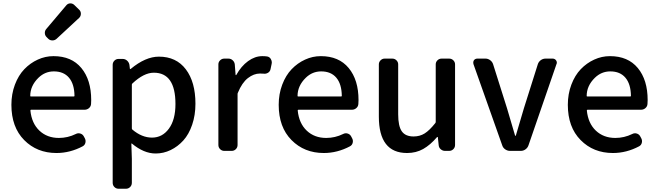

<svg xmlns="http://www.w3.org/2000/svg" viewBox="-20 -899 3920 1144"><path d="M316.4 12.7Q200.2 12.7 124 -64.5Q47.9 -141.6 47.9 -274.4Q47.9 -338.9 68.8 -394.5Q89.8 -450.2 125 -486.8Q160.2 -523.4 205.1 -543.9Q250 -564.5 298.8 -564.5Q406.2 -564.5 464.8 -493.7Q523.4 -422.9 523.4 -302.7Q523.4 -291 522.5 -279.3Q521.5 -264.6 510.3 -254.9Q499 -245.1 483.4 -245.1H165Q161.1 -245.1 161.1 -240.2Q168.9 -164.1 214.8 -120.6Q260.7 -77.1 331.1 -77.1Q383.8 -77.1 431.6 -100.6Q444.3 -107.4 458 -103.5Q471.7 -99.6 478.5 -87.9L485.4 -75.2Q492.2 -62.5 488.8 -48.3Q485.4 -34.2 472.7 -27.3Q397.5 12.7 316.4 12.7ZM160.2 -327.1Q160.2 -324.2 164.1 -324.2H419.9Q423.8 -324.2 423.8 -328.1Q422.9 -398.4 391.1 -436Q359.4 -473.6 300.8 -473.6Q248 -473.6 209 -435.5Q160.2 -387.7 160.2 -327.1ZM317.4 -668Q306.6 -658.2 293 -658.2Q292 -658.2 292 -658.2Q277.3 -658.2 267.6 -668L258.8 -676.8Q247.1 -687.5 247.1 -703.1Q247.1 -716.8 256.8 -727.5L375 -867.2Q383.8 -877.9 397.5 -878.9Q398.4 -878.9 399.4 -878.9Q412.1 -878.9 421.9 -870.1L452.1 -840.8Q461.9 -831.1 461.9 -817.4Q461.9 -802.7 452.1 -793Z M686.5 225.6Q671.9 225.6 661.6 215.3Q651.4 205.1 651.4 190.4V-512.7Q651.4 -527.3 661.6 -537.6Q671.9 -547.9 686.5 -547.9H710.9Q725.6 -547.9 736.8 -538.1Q748 -528.3 751 -513.7L753.9 -489.3Q754.9 -487.3 756.3 -487.3Q757.8 -487.3 758.8 -488.3Q846.7 -561.5 926.8 -561.5Q1030.3 -561.5 1087.4 -485.8Q1144.5 -410.2 1144.5 -281.2Q1144.5 -212.9 1125 -155.8Q1105.5 -98.6 1072.3 -62Q1039.1 -25.4 996.6 -4.9Q954.1 15.6 907.2 15.6Q836.9 15.6 765.6 -43.9Q764.6 -44.9 763.7 -43.9Q762.7 -43 762.7 -42L765.6 47.9V190.4Q765.6 205.1 755.4 215.3Q745.1 225.6 730.5 225.6ZM885.7 -79.1Q947.3 -79.1 986.3 -132.3Q1025.4 -185.5 1025.4 -279.3Q1025.4 -465.8 896.5 -465.8Q836.9 -465.8 768.6 -401.4Q765.6 -398.4 765.6 -394.5V-133.8Q765.6 -129.9 768.6 -127Q825.2 -79.1 885.7 -79.1Z M1316.4 0Q1301.8 0 1291.5 -10.3Q1281.2 -20.5 1281.2 -35.2V-515.6Q1281.2 -529.3 1291.5 -539.6Q1301.8 -549.8 1316.4 -549.8H1340.8Q1355.5 -549.8 1366.2 -540Q1377 -530.3 1378.9 -515.6L1383.8 -452.1Q1384.8 -451.2 1386.2 -451.2Q1387.7 -451.2 1387.7 -452.1Q1417 -504.9 1458 -534.7Q1499 -564.5 1543 -564.5Q1559.6 -564.5 1572.3 -562.5Q1586.9 -559.6 1593.8 -546.9Q1599.6 -537.1 1599.6 -527.3Q1599.6 -522.5 1598.6 -518.6L1591.8 -486.3Q1588.9 -472.7 1576.7 -465.3Q1564.5 -458 1550.8 -460Q1541 -460.9 1529.3 -460.9Q1492.2 -460.9 1457 -433.6Q1421.9 -406.2 1397.5 -346.7Q1395.5 -342.8 1395.5 -338.9V-35.2Q1395.5 -20.5 1385.3 -10.3Q1375 0 1360.4 0Z M1909.2 12.7Q1793 12.7 1716.8 -64.5Q1640.6 -141.6 1640.6 -274.4Q1640.6 -338.9 1661.6 -394.5Q1682.6 -450.2 1717.8 -486.8Q1752.9 -523.4 1797.9 -543.9Q1842.8 -564.5 1891.6 -564.5Q1999 -564.5 2057.6 -493.7Q2116.2 -422.9 2116.2 -302.7Q2116.2 -291 2115.2 -279.3Q2114.3 -264.6 2103 -254.9Q2091.8 -245.1 2076.2 -245.1H1757.8Q1753.9 -245.1 1753.9 -240.2Q1761.7 -164.1 1807.6 -120.6Q1853.5 -77.1 1923.8 -77.1Q1976.6 -77.1 2024.4 -100.6Q2037.1 -107.4 2050.8 -103.5Q2064.5 -99.6 2071.3 -87.9L2078.1 -75.2Q2085 -62.5 2081.5 -48.3Q2078.1 -34.2 2065.4 -27.3Q1990.2 12.7 1909.2 12.7ZM1752.9 -327.1Q1752.9 -324.2 1756.8 -324.2H2012.7Q2016.6 -324.2 2016.6 -328.1Q2016.6 -328.1 2016.6 -328.1Q2015.6 -398.4 1983.9 -436Q1952.1 -473.6 1893.6 -473.6Q1840.8 -473.6 1801.8 -435.5Q1752.9 -387.7 1752.9 -327.1Z M2405.3 12.7Q2237.3 12.7 2237.3 -204.1V-515.6Q2237.3 -529.3 2247.6 -539.6Q2257.8 -549.8 2271.5 -549.8H2317.4Q2332 -549.8 2342.3 -539.6Q2352.5 -529.3 2352.5 -515.6V-217.8Q2352.5 -147.5 2374 -116.7Q2395.5 -85.9 2444.3 -85.9Q2481.4 -85.9 2510.3 -104Q2539.1 -122.1 2573.2 -165Q2576.2 -168 2576.2 -172.9V-515.6Q2576.2 -529.3 2586.4 -539.6Q2596.7 -549.8 2611.3 -549.8H2656.2Q2670.9 -549.8 2681.2 -539.6Q2691.4 -529.3 2691.4 -515.6V-35.2Q2691.4 -20.5 2681.2 -10.3Q2670.9 0 2656.2 0H2631.8Q2617.2 0 2606 -9.8Q2594.7 -19.5 2593.8 -34.2L2588.9 -81.1Q2587.9 -83 2586.4 -83Q2585 -83 2584 -82Q2543.9 -35.2 2501.5 -11.2Q2459 12.7 2405.3 12.7Z M3018.6 0Q3003.9 0 2990.7 -8.8Q2977.5 -17.6 2972.7 -32.2L2800.8 -517.6Q2799.8 -521.5 2799.8 -526.4Q2799.8 -533.2 2803.7 -540Q2811.5 -549.8 2824.2 -549.8H2873Q2887.7 -549.8 2900.4 -540.5Q2913.1 -531.2 2918 -516.6L3001 -253.9Q3010.7 -220.7 3048.8 -91.8Q3049.8 -89.8 3051.8 -89.8Q3053.7 -89.8 3053.7 -91.8Q3091.8 -220.7 3101.6 -253.9L3184.6 -516.6Q3189.5 -531.2 3202.1 -540.5Q3214.8 -549.8 3230.5 -549.8H3272.5Q3285.2 -549.8 3293 -540Q3297.9 -533.2 3297.9 -525.4Q3297.9 -521.5 3295.9 -517.6L3128.9 -33.2Q3124 -18.6 3111.3 -9.3Q3098.6 0 3083 0Z M3631.8 12.7Q3515.6 12.7 3439.5 -64.5Q3363.3 -141.6 3363.3 -274.4Q3363.3 -338.9 3384.3 -394.5Q3405.3 -450.2 3440.4 -486.8Q3475.6 -523.4 3520.5 -543.9Q3565.4 -564.5 3614.3 -564.5Q3721.7 -564.5 3780.3 -493.7Q3838.9 -422.9 3838.9 -302.7Q3838.9 -291 3837.9 -279.3Q3836.9 -264.6 3825.7 -254.9Q3814.5 -245.1 3798.8 -245.1H3480.5Q3476.6 -245.1 3476.6 -240.2Q3484.4 -164.1 3530.3 -120.6Q3576.2 -77.1 3646.5 -77.1Q3699.2 -77.1 3747.1 -100.6Q3759.8 -107.4 3773.4 -103.5Q3787.1 -99.6 3793.9 -87.9L3800.8 -75.2Q3807.6 -62.5 3804.2 -48.3Q3800.8 -34.2 3788.1 -27.3Q3712.9 12.7 3631.8 12.7ZM3475.6 -327.1Q3475.6 -324.2 3479.5 -324.2H3735.4Q3739.3 -324.2 3739.3 -328.1Q3739.3 -328.1 3739.3 -328.1Q3738.3 -398.4 3706.5 -436Q3674.8 -473.6 3616.2 -473.6Q3563.5 -473.6 3524.4 -435.5Q3475.6 -387.7 3475.6 -327.1Z"/></svg>

Font: Gen Jyuu GothicL Medium
Style: Regular
Weight: 500
Designer: [Source Han Sans]
Ryoko NISHIZUKA  (kana & ideographs); Paul D. Hunt (Latin, Greek & Cyrillic); Wenlong ZHANG  (bopomofo
Version: Version 1.002.20150607